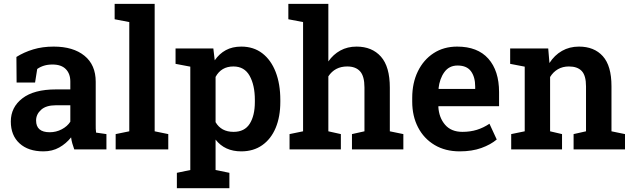

<svg xmlns="http://www.w3.org/2000/svg" viewBox="-20 -782 3311 1005"><path d="M207.5 10.3Q127.9 10.3 82.3 -31.5Q36.6 -73.2 36.6 -146Q36.6 -220.7 97.2 -267.3Q157.7 -314 272.9 -314H348.1V-355.5Q348.1 -396 324.5 -420.2Q300.8 -444.3 254.9 -444.3Q230 -444.3 210.2 -438.2Q190.4 -432.1 174.8 -420.9L163.6 -350.1H66.9L65.9 -483.9Q105.5 -508.8 153.8 -523.4Q202.1 -538.1 261.2 -538.1Q363.3 -538.1 422.1 -490.2Q481 -442.4 481 -354V-128.9Q481 -118.2 481.2 -107.9Q481.4 -97.7 482.9 -87.9L537.1 -80.1V0H368.7Q363.3 -15.1 358.6 -31Q354 -46.9 352.1 -63Q326.2 -30.3 290 -10Q253.9 10.3 207.5 10.3ZM240.2 -89.8Q273.9 -89.8 303.2 -105.2Q332.5 -120.6 348.1 -145V-231H272.5Q221.2 -231 195.1 -207.3Q168.9 -183.6 168.9 -151.4Q168.9 -89.8 240.2 -89.8Z M585.4 0V-80.1L656.7 -94.7V-666.5L580.1 -681.2V-761.7H789.6V-94.7L860.8 -80.1V0Z M905.8 203.1V122.6L976.1 107.9V-433.1L898.9 -447.8V-528.3H1096.7L1104 -466.3Q1127.9 -501 1162.1 -519.5Q1196.3 -538.1 1243.2 -538.1Q1307.1 -538.1 1352.8 -503.2Q1398.4 -468.3 1422.9 -405.3Q1447.3 -342.3 1447.3 -258.8V-248.5Q1447.3 -170.9 1422.9 -112.5Q1398.4 -54.2 1352.5 -22Q1306.6 10.3 1242.7 10.3Q1156.2 10.3 1108.4 -51.3V107.9L1180.7 122.6V203.1ZM1202.6 -91.8Q1260.3 -91.8 1287.1 -134.3Q1314 -176.8 1314 -248.5V-258.8Q1314 -336.4 1286.6 -385.3Q1259.3 -434.1 1201.7 -434.1Q1138.2 -434.1 1108.4 -379.4V-142.6Q1137.7 -91.8 1202.6 -91.8Z M1495.6 0V-80.1L1566.4 -94.7V-666.5L1489.3 -681.2V-761.7H1698.7V-460.4Q1724.1 -497.1 1761.5 -517.6Q1798.8 -538.1 1846.2 -538.1Q1927.2 -538.1 1973.9 -485.6Q2020.5 -433.1 2020.5 -323.2V-94.7L2091.3 -80.1V0H1822.3V-80.1L1887.7 -94.7V-324.2Q1887.7 -383.3 1864.7 -408.7Q1841.8 -434.1 1797.4 -434.1Q1732.9 -434.1 1698.7 -382.3V-94.7L1764.2 -80.1V0Z M2386.2 10.3Q2310.5 10.3 2254.6 -23.2Q2198.7 -56.6 2168.2 -115.5Q2137.7 -174.3 2137.7 -250V-270Q2137.7 -347.7 2167.2 -408.4Q2196.8 -469.2 2249.8 -503.7Q2302.7 -538.1 2373 -538.1Q2480 -538.1 2536.1 -474.9Q2592.3 -411.6 2592.3 -299.8V-226.1H2275.4L2274.4 -223.1Q2277.8 -166 2309.8 -128.9Q2341.8 -91.8 2400.4 -91.8Q2441.4 -91.8 2476.1 -102.5Q2510.7 -113.3 2542 -134.3L2580.1 -51.8Q2548.3 -24.9 2499.5 -7.3Q2450.7 10.3 2386.2 10.3ZM2276.9 -316.4H2467.3V-329.1Q2467.3 -378.9 2445.3 -408.9Q2423.3 -439 2375 -439Q2331.1 -439 2306.2 -404.8Q2281.2 -370.6 2275.4 -318.8Z M2655.8 0V-80.1L2726.6 -94.7V-433.1L2650.4 -447.8V-528.3H2849.6L2856 -452.1Q2882.3 -493.2 2921.6 -515.6Q2960.9 -538.1 3010.7 -538.1Q3090.3 -538.1 3135.5 -487.8Q3180.7 -437.5 3180.7 -331.1V-94.7L3251.5 -80.1V0H2982.4V-80.1L3047.4 -94.7V-330.1Q3047.4 -386.7 3024.9 -410.4Q3002.4 -434.1 2958 -434.1Q2925.3 -434.1 2900.4 -419.7Q2875.5 -405.3 2859.4 -378.9V-94.7L2921.9 -80.1V0Z"/></svg>

Font: Roboto Slab SemiBold
Style: Regular
Weight: 600
Designer: Google
Version: Version 2.001; ttfautohint (v1.8.3)